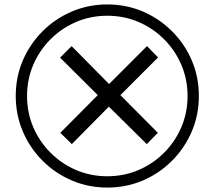

<svg xmlns="http://www.w3.org/2000/svg" viewBox="-20 -782 968 866"><path d="M304 -132 252 -183 421 -353 251 -522 303 -574 472 -403 643 -574 693 -523 523 -353 692 -183 642 -132 471 -301ZM464 64Q379 64 304 32Q229 0 172 -57Q115 -114 83 -189Q51 -264 51 -349Q51 -435 83 -509.5Q115 -584 172 -641Q229 -698 304 -730Q379 -762 464 -762Q550 -762 624.5 -730Q699 -698 756 -641Q813 -584 845 -509.5Q877 -435 877 -349Q877 -264 845 -189Q813 -114 756 -57Q699 0 624.5 32Q550 64 464 64ZM464 13Q539 13 604.5 -15Q670 -43 720 -93Q770 -143 798 -208.5Q826 -274 826 -349Q826 -424 798 -489.5Q770 -555 720 -605Q670 -655 604.5 -683Q539 -711 464 -711Q389 -711 323.5 -683Q258 -655 208 -605Q158 -555 130 -489.5Q102 -424 102 -349Q102 -274 130 -208.5Q158 -143 208 -93Q258 -43 323.5 -15Q389 13 464 13Z"/></svg>

Font: guzrati115
Style: Regular
Weight: 400
Designer: Jelle Bosma - Monotype Design Team, Universal Thirst
Foundry: Monotype Imaging Inc.
Version: Version 2.102